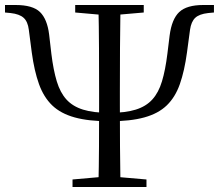

<svg xmlns="http://www.w3.org/2000/svg" viewBox="-26 -748 876 768"><path d="M412 -262.9Q328.3 -262.9 272.5 -278.4Q216.8 -293.8 182.7 -326.6Q148.7 -359.4 129.9 -411.8Q111.1 -464.3 101.1 -538L89.3 -628.8Q85.3 -661.4 68.7 -676.6Q52.1 -691.8 16.7 -695.8L-6 -698V-728H36.3Q104.9 -728 133.9 -699.9Q162.9 -671.7 170.5 -610.1L179.5 -532.6Q187.5 -467.7 201.1 -422.7Q214.7 -377.7 239.7 -350.1Q264.8 -322.4 306.2 -309.5Q347.6 -296.6 412 -296.6Q475.5 -296.6 516.9 -309.5Q558.3 -322.4 583.3 -350.1Q608.4 -377.7 621.9 -422.7Q635.5 -467.7 643.5 -532.6L652.5 -605.9Q661.1 -671.7 691 -699.9Q721 -728 787.2 -728H829.8V-698L806.4 -695.8Q770.9 -691.8 754.8 -676.6Q738.7 -661.4 734.1 -628.8L721.9 -538Q711.9 -464.3 693.5 -411.8Q675.1 -359.4 641.2 -326.6Q607.3 -293.8 551.5 -278.4Q495.7 -262.9 412 -262.9ZM367.6 0Q369.6 -83.6 370 -161.7Q370.4 -239.8 370.4 -325.7V-379.9Q370.4 -464 370 -554.4Q369.6 -644.8 367.6 -728H455.9Q454.5 -645.2 454 -555.1Q453.5 -465 453.5 -379.9V-325.9Q453.5 -241.8 454 -162.9Q454.5 -84.1 455.9 0ZM264.1 0V-30.1L400.6 -42.1H421.3L559.9 -30.1V0ZM274.8 -698V-728H549V-698L421.3 -686.9H400.6Z"/></svg>

Font: Source Han Serif JP VF
Style: Regular
Weight: 250
Designer: Ryoko NISHIZUKA 西塚涼子 (kana & ideographs); Frank Grießhammer (Latin, Greek & Cyrillic); Wenlong ZHANG 张文龙 (bopomofo); San
Foundry: Adobe
Version: Version 2.001;hotconv 1.1.0;makeotfexe 2.6.0